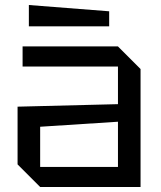

<svg xmlns="http://www.w3.org/2000/svg" viewBox="-20 -745 640 765"><path d="M50 -90V-320L450 -330V-480H70V-560H450L540 -470V0H140ZM140 -240V-80H450V-260ZM415 -640H95V-725L415 -700Z"/></svg>

Font: Tektur
Style: Regular
Weight: 400
Designer: Adam Jagosz
Foundry: Adam Jagosz
Version: Version 1.005;gftools[0.9.30]